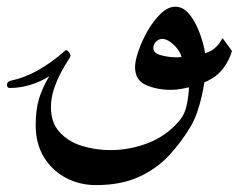

<svg xmlns="http://www.w3.org/2000/svg" viewBox="-20 -261 715 565"><path d="M514.6 -93.8Q507.8 -114.3 490 -130.4Q472.2 -146.5 458 -146.5Q446.8 -146.5 439 -138.4Q431.2 -130.4 431.2 -119.1Q431.2 -104.5 453.9 -98.4Q476.6 -92.3 500 -92.3Q507.8 -92.3 514.6 -93.8ZM662.6 -111.3Q656.7 -91.3 647 -75Q637.2 -58.6 627.4 -48.8Q617.2 -38.1 603.5 -29.8Q589.8 -21.5 581.1 -18.6Q579.1 -2 573.7 21.7Q568.4 45.4 560.1 69.3Q551.8 93.3 541.5 110.4Q514.6 156.2 478 195.8Q441.4 235.4 388.9 259.5Q336.4 283.7 262.2 283.7Q214.4 283.7 174.1 262.5Q133.8 241.2 109.4 201.7Q85 162.1 85 107.4Q85 63 94.7 30Q104.5 -2.9 125 -36.6Q101.1 -21.5 71.5 -12Q42 -2.4 9.3 -2Q4.4 -2 2.4 -4.9Q0.5 -7.8 0.5 -10.3Q0.5 -21 11.2 -23.4Q90.3 -39.6 173.3 -113.3Q178.7 -113.3 183.1 -107.2Q187.5 -101.1 187.5 -96.7Q187.5 -94.2 178.7 -80.8Q169.9 -67.4 158.7 -46.1Q147.5 -24.9 138.7 1.2Q129.9 27.3 129.9 54.7Q129.9 99.6 155 127.4Q180.2 155.3 220.2 168Q260.3 180.7 304.7 180.7Q362.3 180.7 416.3 159.7Q470.2 138.7 507.8 94.2Q524.4 75.2 530 45.9Q535.6 16.6 536.1 -3.9Q528.3 -2.4 513.9 0.5Q499.5 3.4 482.9 3.4Q442.4 3.4 409.9 -10.7Q377.4 -24.9 377.4 -63.5Q377.4 -82 387.7 -111.8Q397.9 -141.6 415 -171.1Q432.1 -200.7 453.1 -220.9Q474.1 -241.2 495.6 -241.2Q520.5 -241.2 538.8 -217.3Q557.1 -193.4 568.6 -161.1Q580.1 -128.9 583.5 -104.5Q600.6 -108.9 612.8 -120.1Q620.1 -126.5 625.2 -133.5Q630.4 -140.6 634.8 -148.9Z"/></svg>

Font: Scheherazade New Medium
Style: Regular
Weight: 500
Designer: SIL International
Foundry: SIL International
Version: Version 4.000